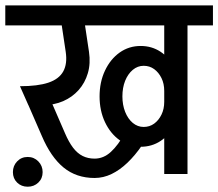

<svg xmlns="http://www.w3.org/2000/svg" viewBox="-45 -658 825 726"><path d="M312.8 15Q243.8 15 195.5 -24.5Q147.2 -64 113.2 -143.8L200.8 -154.2Q215 -121 231.2 -99.6Q247.5 -78.2 267.5 -68.2Q287.5 -58.2 312.8 -58.2ZM113.2 -143.8 41.2 -309.2H133.5L200.8 -154.2ZM312.5 15V-58.2Q346.8 -58.2 374.4 -83.8Q402 -109.2 427 -154.5L493 -109.8Q466 -70.5 437 -42.8Q408 -15 376.9 0Q345.8 15 312.5 15ZM486.8 -103Q442.5 -103 407.5 -127.9Q372.5 -152.8 352 -196.1Q331.5 -239.5 331.5 -294H417.8Q417.8 -261.5 428.2 -235Q438.8 -208.5 457.1 -193.2Q475.5 -178 498.2 -178ZM486.8 -103 498.2 -178Q520.8 -178 538 -190.6Q555.2 -203.2 565.6 -224.6Q576 -246 576 -273H634Q634 -224.5 614.8 -185.9Q595.5 -147.2 562.4 -125.1Q529.2 -103 486.8 -103ZM331.5 -293Q331.5 -347.8 352 -391.1Q372.5 -434.5 407.5 -459.4Q442.5 -484.2 486.8 -484.2L498.2 -409.2Q475.5 -409.2 457.1 -393.9Q438.8 -378.5 428.2 -352.5Q417.8 -326.5 417.8 -293ZM-25 -562V-637.5H605.2V-562ZM576 -314.2Q576 -341.5 565.6 -362.8Q555.2 -384 538 -396.6Q520.8 -409.2 498.2 -409.2L486.8 -484.2Q529.2 -484.2 562.4 -462.1Q595.5 -440 614.8 -401.4Q634 -362.8 634 -314.2ZM62.2 -260.5 30.5 -332Q97.8 -332 138 -345.5Q178.2 -359 194.2 -388Q210.2 -417 203.5 -462H291.5Q298 -418 287.2 -381.4Q276.5 -344.8 252.4 -317.6Q228.2 -290.5 193.8 -275.5Q159.2 -260.5 117.2 -260.5ZM203.5 -462 182.8 -600H270.8L291.5 -462ZM576 0V-626.2H664V0ZM480 -562V-637.5H760.2V-562ZM59.8 48Q35.8 48 19.8 32.4Q3.8 16.8 3.8 -7.2Q3.8 -31 19.8 -47.8Q35.8 -64.5 59.8 -64.5Q83.5 -64.5 99.9 -47.8Q116.2 -31 116.2 -7.2Q116.2 16.8 99.9 32.4Q83.5 48 59.8 48Z"/></svg>

Font: Akshar Light
Style: Regular
Weight: 300
Designer: Tall Chai
Foundry: Tall Chai
Version: Version 1.100